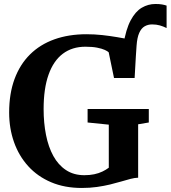

<svg xmlns="http://www.w3.org/2000/svg" viewBox="-20 -922 847 953"><path d="M647.1 -534.9 604.7 -591.3 592.3 -699Q604.9 -776.9 628.6 -821.1Q652.3 -865.3 683.8 -883.7Q715.3 -902.2 751.4 -902.2Q771.4 -902.2 784.1 -899.9Q796.7 -897.7 806.9 -894.2V-782.8Q790.4 -791 773.3 -795.9Q756.2 -800.8 734.9 -800.8Q714.2 -800.8 697.7 -791.2Q681.2 -781.6 671 -758.6Q660.8 -735.7 657.9 -695.6ZM385.8 11Q300.6 11 233.6 -17.5Q166.5 -46 120.1 -97.1Q73.7 -148.2 49.6 -216.4Q25.4 -284.6 25.4 -363.4Q25.4 -457.4 52.2 -529.9Q79 -602.3 129 -651.8Q178.9 -701.3 249.9 -726.7Q320.9 -752.1 409.4 -752.1Q449 -752.1 487.6 -747.9Q526.2 -743.6 560.2 -737.8Q594.2 -732 619.9 -727.2Q645.6 -722.5 658.8 -721.1L648.2 -534.9H545.9L519.5 -662.4Q514.2 -667.7 500.2 -674.2Q486.1 -680.7 462.3 -685.4Q438.5 -690.1 404 -690.1Q338.1 -690.1 291.8 -655.2Q245.4 -620.2 221 -551.3Q196.5 -482.4 196.5 -380.6Q196.5 -311.7 208.4 -252.1Q220.2 -192.5 244.8 -147.7Q269.4 -102.9 307.8 -77.7Q346.1 -52.4 398.8 -52.4Q425.8 -52.4 447.9 -57.1Q470.1 -61.8 488 -70.4Q505.9 -78.9 520 -89.6V-303.3L414.8 -314V-381H718.6V-314L665.7 -305.1V-40Q648.5 -39.5 627.5 -34Q606.5 -28.5 581.3 -21Q556.2 -13.5 526.2 -6.2Q496.2 1 461.2 6Q426.1 11 385.8 11Z"/></svg>

Font: Merriweather Light
Style: Regular
Weight: 300
Version: Version 2.100